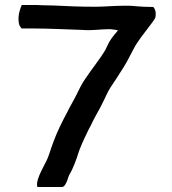

<svg xmlns="http://www.w3.org/2000/svg" viewBox="-20 -739 688 769"><path d="M58 -637C61 -633 63 -628 67 -625H110C179 -625 246 -621 314 -619C348 -616 380 -622 413 -622H423C429 -622 446 -619 451 -618H453C451 -617 450 -615 449 -613C440 -602 430 -591 422 -578C414 -566 409 -553 402 -539C378 -499 347 -462 322 -424C307 -403 297 -381 285 -357C276 -338 257 -307 249 -289C228 -250 210 -214 194 -171C182 -141 177 -114 162 -87C150 -62 121 -14 130 10H230C240 7 245 -6 250 -18C253 -31 261 -46 268 -58C276 -75 282 -91 288 -108C299 -146 316 -181 332 -214C335 -221 339 -228 343 -235C356 -265 379 -301 393 -331C403 -351 411 -371 422 -388C438 -412 454 -436 469 -460C486 -486 499 -512 514 -541C532 -576 557 -605 580 -636C587 -646 596 -656 602 -668C606 -686 603 -701 594 -711C580 -711 568 -712 555 -712L526 -714C514 -715 505 -716 496 -716H474C436 -716 399 -712 361 -712C306 -712 248 -714 194 -717L149 -718C135 -719 123 -719 111 -719H67C53 -686 51 -659 58 -637Z"/></svg>

Font: Hussar Pisanka
Style: Regular
Weight: 400
Designer: Robert Jablonski
Foundry: Cannot Into Space Fonts
Version: Version 1.070